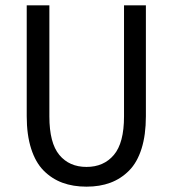

<svg xmlns="http://www.w3.org/2000/svg" viewBox="-20 -680 640 712"><path d="M300.8 12.2Q251 12.2 211.4 -2.4Q171.9 -17.1 141.8 -47.4Q111.8 -77.6 95.5 -128.7Q79.1 -179.7 79.1 -249V-660.2H163.1V-248Q163.1 -149.9 200 -105.5Q236.8 -61 300.8 -61Q364.7 -61 402.3 -105.5Q439.9 -149.9 439.9 -248V-660.2H521V-249Q521 -179.7 504.9 -128.7Q488.8 -77.6 458.7 -47.4Q428.7 -17.1 389.4 -2.4Q350.1 12.2 300.8 12.2Z"/></svg>

Font: Office Code Pro D
Style: Regular
Weight: 400
Designer: Nathan Rutzky & Paul D. Hunt
Foundry: Adobe Systems Incorporated
Version: Version 1.004;PS 001.004;hotconv 1.0.70;makeotf.lib2.5.58329